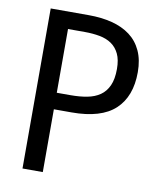

<svg xmlns="http://www.w3.org/2000/svg" viewBox="-78 -755 656 801"><g transform="rotate(10 250.0 -355.0)"><path d="M476 -495Q476 -392 417 -337Q358 -282 233 -282H158V-16H72V-694H233Q288 -694 332.5 -682.5Q377 -671 409 -647Q441 -623 458.5 -585Q476 -547 476 -495ZM388 -493Q388 -532 376 -557Q364 -582 343 -596.5Q322 -611 292.5 -616.5Q263 -622 229 -622H158V-352H216Q255 -352 286.5 -358Q318 -364 340.5 -379.5Q363 -395 375.5 -422.5Q388 -450 388 -493Z"/></g></svg>

Font: D2Coding
Style: Regular
Weight: 400
Monospace: yes
Designer: Yong-Rak Park; Jeong-Hwan Yoon; Sang-Min Lee;
Foundry: NHN Corporation
Version: Version 1.3.2; Build 20180524